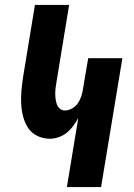

<svg xmlns="http://www.w3.org/2000/svg" viewBox="-20 -755 540 775"><path d="M250 0 296 -279Q287 -262 275.5 -246.5Q264 -231 249 -219Q234 -207 216 -201Q198 -195 181 -195Q154 -195 130.5 -206.5Q107 -218 93.5 -238.5Q80 -259 73.5 -284Q67 -309 65.5 -335.5Q64 -362 66.5 -389Q69 -416 73 -443L121 -735H259L208 -424Q206 -412 204.5 -400.5Q203 -389 203 -377.5Q203 -366 204.5 -355Q206 -344 209.5 -334Q213 -324 221.5 -316.5Q230 -309 242 -309Q256 -309 270.5 -317Q285 -325 294 -338Q303 -351 308 -366Q313 -381 315 -396L336 -520H474L388 0Z"/></svg>

Font: Iosevka Heavy Oblique
Style: Regular
Weight: 900
Italic angle: -9°
Monospace: yes
Designer: Belleve Invis
Foundry: Belleve Invis
Version: Version 32.5.0; ttfautohint (v1.8.4)